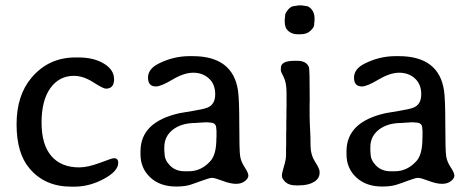

<svg xmlns="http://www.w3.org/2000/svg" viewBox="-20 -701 1790 724"><path d="M259.8 2.9H249Q148.9 2.9 91.3 -65.9Q42.5 -123 42.5 -232.4Q42.5 -341.3 98.6 -407.7Q163.1 -484.4 264.6 -484.4H275.4Q333.5 -484.4 371.8 -461.2Q410.2 -438 410.2 -402.3Q410.2 -366.7 379.4 -366.7Q369.1 -366.7 331.5 -390.9Q293.9 -415 258.8 -415Q203.1 -415 169.9 -368.7Q136.7 -322.3 136.7 -238.8Q136.7 -155.3 173.8 -112.5Q210.9 -69.8 278.3 -69.8Q311.5 -69.8 357.2 -87.2Q402.8 -104.5 409.7 -104.5Q425.8 -104.5 425.8 -86.9Q425.8 -55.7 371.6 -26.4Q317.4 2.9 259.8 2.9Z M675.8 -55.2H691.9Q739.3 -55.2 773.9 -94.2Q795.9 -119.1 795.9 -178.2L796.4 -184.6V-208Q795.4 -213.9 795.4 -217.3Q795.4 -238.8 771 -238.8L764.6 -239.7H751L747.6 -239.3L730.5 -238.3L717.3 -237.3Q664.6 -237.3 632.1 -212.2Q599.6 -187 599.6 -146V-131.8Q600.6 -125 600.6 -121.6Q600.6 -97.2 621.6 -76.2Q642.6 -55.2 675.8 -55.2ZM567.9 -375Q538.1 -375 538.1 -408.2Q538.1 -441.4 578.6 -461.4Q634.3 -489.3 694.8 -489.3H706.5Q857.9 -489.3 877.4 -359.9Q882.3 -327.6 882.3 -230.7Q882.3 -133.8 885.5 -112.5Q888.7 -91.3 902.6 -70.3Q916.5 -49.3 916.5 -38.8Q916.5 -28.3 903.6 -18.1Q890.6 -7.8 869.9 -7.8Q849.1 -7.8 819.6 -19Q790 -30.3 780 -30.3Q770 -30.3 745.4 -21Q720.7 -11.7 699 -4.6Q677.2 2.4 644 2.4Q583.5 2.4 546.6 -32Q509.8 -66.4 509.8 -119.1V-130.4Q509.8 -241.7 657.7 -274.4Q667 -276.4 707 -282.7Q747.1 -289.1 762.7 -295.4Q791.5 -307.1 791.5 -345.5Q791.5 -383.8 767.6 -405.3Q743.7 -426.8 708.7 -426.8Q673.8 -426.8 630.4 -400.9Q586.9 -375 567.9 -375Z M1054.2 -631.3 1055.2 -644.5Q1055.2 -650.9 1066.4 -664.8Q1077.6 -678.7 1094.2 -678.7Q1098.1 -679.7 1099.6 -679.7L1106.9 -680.7H1118.2L1130.9 -678.7Q1144.5 -678.7 1155.3 -665.3Q1166 -651.9 1166 -633.8V-621.1Q1164.6 -615.2 1164.6 -606.9Q1164.6 -598.6 1151.1 -585.2Q1137.7 -571.8 1112.8 -571.8H1101.1Q1082 -571.8 1067.9 -583.5Q1053.7 -595.2 1053.7 -618.2V-629.4ZM1107.4 -2H1095.7Q1069.8 -2 1056.4 -14.4Q1043 -26.9 1043 -38.1Q1043 -49.3 1050.8 -74Q1058.6 -98.6 1058.6 -117.2V-142.1L1059.1 -154.8V-200.7L1059.6 -213.9Q1059.6 -230 1059.6 -246.1L1060.1 -259.3Q1060.1 -272 1060.1 -285.2L1060.5 -298.3V-349.6Q1060.5 -389.6 1049.8 -410.2Q1039.1 -430.7 1039.1 -435.1V-444.8Q1039.1 -471.7 1089.8 -471.7H1101.1Q1135.3 -471.7 1145 -447.8Q1147.9 -440.4 1147.9 -321.3L1147.5 -308.6V-263.2L1148.4 -231.4L1149.9 -200.7Q1150.9 -189 1150.9 -153.6Q1150.9 -118.2 1168 -91.3Q1185.1 -64.5 1185.1 -54.2V-48.8Q1185.1 -27.8 1163.8 -14.9Q1142.6 -2 1107.4 -2Z M1452.6 -55.2H1468.8Q1516.1 -55.2 1550.8 -94.2Q1572.8 -119.1 1572.8 -178.2L1573.2 -184.6V-208Q1572.3 -213.9 1572.3 -217.3Q1572.3 -238.8 1547.9 -238.8L1541.5 -239.7H1527.8L1524.4 -239.3L1507.3 -238.3L1494.1 -237.3Q1441.4 -237.3 1408.9 -212.2Q1376.5 -187 1376.5 -146V-131.8Q1377.4 -125 1377.4 -121.6Q1377.4 -97.2 1398.4 -76.2Q1419.4 -55.2 1452.6 -55.2ZM1344.7 -375Q1314.9 -375 1314.9 -408.2Q1314.9 -441.4 1355.5 -461.4Q1411.1 -489.3 1471.7 -489.3H1483.4Q1634.8 -489.3 1654.3 -359.9Q1659.2 -327.6 1659.2 -230.7Q1659.2 -133.8 1662.4 -112.5Q1665.5 -91.3 1679.4 -70.3Q1693.4 -49.3 1693.4 -38.8Q1693.4 -28.3 1680.4 -18.1Q1667.5 -7.8 1646.7 -7.8Q1626 -7.8 1596.4 -19Q1566.9 -30.3 1556.9 -30.3Q1546.9 -30.3 1522.2 -21Q1497.6 -11.7 1475.8 -4.6Q1454.1 2.4 1420.9 2.4Q1360.4 2.4 1323.5 -32Q1286.6 -66.4 1286.6 -119.1V-130.4Q1286.6 -241.7 1434.6 -274.4Q1443.8 -276.4 1483.9 -282.7Q1523.9 -289.1 1539.6 -295.4Q1568.4 -307.1 1568.4 -345.5Q1568.4 -383.8 1544.4 -405.3Q1520.5 -426.8 1485.6 -426.8Q1450.7 -426.8 1407.2 -400.9Q1363.8 -375 1344.7 -375Z"/></svg>

Font: Averia Libre Light
Style: Regular
Weight: 300
Version: Version 1.002